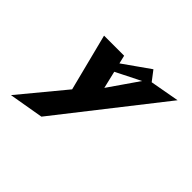

<svg xmlns="http://www.w3.org/2000/svg" viewBox="-146 -779 1034 1034"><g transform="rotate(45 370.5 -262.5)"><path d="M301 -451C310 -451 335 -416 332 -416L537 -519L488 -583ZM509 -523 372 -325 325 -523H172L255 -197L44 58L242 24L698 -557Z"/></g></svg>

Font: Drag You Down
Style: Regular
Weight: 400
Designer: Robert Jablonski
Foundry: Cannot Into Space Fonts
Version: Version 0.97